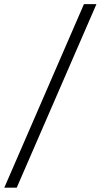

<svg xmlns="http://www.w3.org/2000/svg" viewBox="-57 -781 477 911"><path d="M400.6 -761.4 22.4 109.4H-36.6L341.3 -761.4Z"/></svg>

Font: Inter Light  BETA
Style: Italic
Weight: 300
Italic angle: 9.39999°
Designer: Rasmus Andersson
Foundry: rsms
Version: Version 3.011;git-f93a4a705